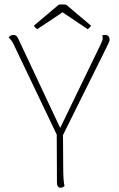

<svg xmlns="http://www.w3.org/2000/svg" viewBox="-20 -862 552 890"><path d="M153 -727 270 -805 386 -727C392 -730 399 -737 402 -743L287 -840C275 -842 264 -842 252 -840L137 -743C140 -737 147 -730 153 -727ZM488 -678C488 -692 480 -700 468 -700C463 -700 459 -700 454 -698C456 -694 456 -688 456 -683C456 -678 453 -670 446 -655L259 -269L63 -686C59 -695 52 -700 43 -700C34 -700 26 -696 20 -689C25 -683 36 -672 41 -661L243 -238L244 -14C244 0 250 8 261 8C270 8 275 4 279 0C275 -16 273 -45 273 -87L272 -236L480 -655C485 -665 488 -673 488 -678Z"/></svg>

Font: Arima Koshi Thin
Style: Regular
Weight: 250
Designer: Joana Correia and Natanael Gama
Foundry: NDISCOVER
Version: Version 1.019;PS 001.019;hotconv 1.0.88;makeotf.lib2.5.64775